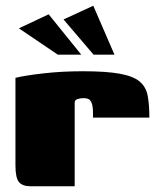

<svg xmlns="http://www.w3.org/2000/svg" viewBox="-20 -651 556 671"><path d="M241 0H87Q59 0 46.5 -14.5Q34 -29 34 -73V-379Q66 -387 131 -394.5Q196 -402 269 -402Q351 -402 398 -393.5Q445 -385 467.5 -366.5Q490 -348 496 -317Q502 -286 502 -240H305V-254Q305 -279 300.5 -290.5Q296 -302 289 -305Q282 -308 273 -308Q261 -308 251.5 -305Q242 -302 241 -294ZM182 -460 46 -552 150 -601 264 -460ZM307 -460 202 -583 306 -631 380 -460Z"/></svg>

Font: Genos Black
Style: Regular
Weight: 900
Designer: Robert E. Leuschke
Foundry: Robert E. Leuschke
Version: Version 1.010